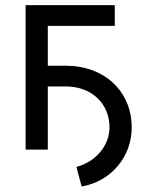

<svg xmlns="http://www.w3.org/2000/svg" viewBox="-20 -565 580 725"><path d="M413.4 -545.5H76.7V0H160.5V-238.6H228.7C325.3 -238.6 393.5 -174.4 393.5 -83.8C393.5 -15.6 341.6 46.2 268.5 65.3L288.4 139.2C399.1 120 477.3 27.7 477.3 -83.8C477.3 -220.2 374.3 -316.8 228.7 -316.8H160.5V-467.3H413.4Z"/></svg>

Font: Karasuma Gothic
Style: Regular
Weight: 400
Designer: Rasmus Andersson, Ryoko Nishizuka
Foundry: Genbu
Version: Version 1.00